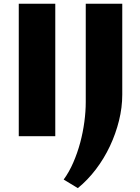

<svg xmlns="http://www.w3.org/2000/svg" viewBox="-20 -723 745 1019"><path d="M273.4 0H79.6V-703.1H273.4ZM628.9 -220.7Q628.9 -152.8 611.6 -82.8Q594.2 -12.7 563.2 53Q532.2 118.7 488.8 175.8Q445.3 232.9 393.1 275.4L317.9 230Q347.2 189.9 369.1 139.2Q391.1 88.4 405.8 33.7Q420.4 -21 427.7 -76.2Q435.1 -131.3 435.1 -181.2V-703.1H628.9Z"/></svg>

Font: Aclonica
Style: Regular
Weight: 400
Version: Version 1.001